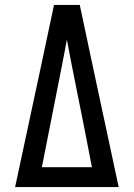

<svg xmlns="http://www.w3.org/2000/svg" viewBox="-20 -755 540 775"><path d="M41 0 146 -490 198 -735H302L354 -490L459 0ZM351 -80 319 -245 270 -490Q265 -516 260 -542Q255 -568 250 -595Q245 -568 240 -542Q235 -516 230 -490L149 -80Z"/></svg>

Font: Iosevka Medium
Style: Regular
Weight: 500
Monospace: yes
Designer: Belleve Invis
Foundry: Belleve Invis
Version: Version 32.5.0; ttfautohint (v1.8.4)